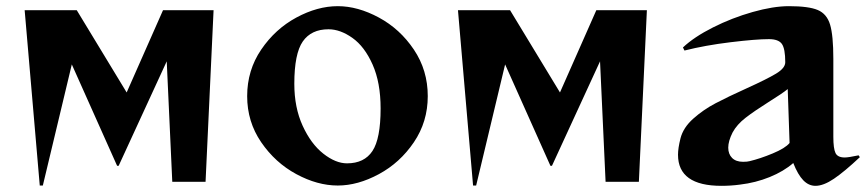

<svg xmlns="http://www.w3.org/2000/svg" viewBox="-20 -590 2810 623"><path d="M60 -557H229L391 -290L509 -557H673L647 0H539L521 -391L365 -52H360L213 -381L119 12H109Z M782 -278Q782 -362 827.5 -429Q873 -496 941.5 -533Q1010 -570 1076 -570Q1141 -570 1209.5 -533Q1278 -496 1323 -429Q1368 -362 1368 -278Q1368 -195 1323 -128.5Q1278 -62 1209.5 -25Q1141 12 1076 12Q1010 12 941.5 -25Q873 -62 827.5 -128.5Q782 -195 782 -278ZM1106 -60Q1162 -60 1188.5 -100Q1215 -140 1215 -238Q1215 -322 1189 -380.5Q1163 -439 1123.5 -467Q1084 -495 1046 -495Q990 -495 962.5 -455.5Q935 -416 935 -318Q935 -241 962 -182Q989 -123 1029 -91.5Q1069 -60 1106 -60Z M1466 -557H1635L1797 -290L1915 -557H2079L2053 0H1945L1927 -391L1771 -52H1766L1619 -381L1525 12H1515Z M2180 -88Q2180 -109 2188 -141Q2197 -176 2229.5 -205Q2262 -234 2302 -255Q2342 -276 2404 -304Q2468 -333 2498 -351Q2528 -369 2528 -388Q2528 -432 2517 -447.5Q2506 -463 2475 -463Q2433 -463 2350.5 -453Q2268 -443 2201 -426L2196 -436Q2232 -470 2293.5 -501Q2355 -532 2422 -551Q2489 -570 2540 -570Q2604 -570 2633.5 -557.5Q2663 -545 2673.5 -510Q2684 -475 2684 -399V-146Q2684 -108 2691 -93.5Q2698 -79 2721 -79Q2733 -79 2766 -86L2770 -80Q2720 -33 2686 -10Q2652 13 2626 13Q2604 13 2586.5 -5Q2569 -23 2554 -61Q2523 -34 2477.5 -15.5Q2432 3 2381 9Q2352 13 2321 13Q2180 13 2180 -88ZM2391 -65Q2405 -65 2412 -67Q2446 -75 2487 -92Q2528 -109 2542 -126L2536 -301Q2519 -287 2474 -259Q2428 -230 2399.5 -208Q2371 -186 2357 -160Q2343 -132 2343 -111Q2343 -90 2355.5 -77.5Q2368 -65 2391 -65Z"/></svg>

Font: Tiejili SC
Style: Regular
Weight: 400
Designer: Buernia
Foundry: Ershou Xiaoxi Press
Version: Version 1.100